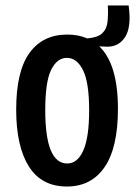

<svg xmlns="http://www.w3.org/2000/svg" viewBox="-20 -667 499 700"><path d="M224 13Q131 13 85 -60.5Q39 -134 39 -267Q39 -407 87.5 -474Q136 -541 225 -541Q266 -541 298 -527Q336 -530 352.5 -545.5Q369 -561 372 -587.5Q375 -614 373 -647H449Q460 -568 435.5 -531Q411 -494 365 -497L342 -498Q410 -433 410 -270Q410 -129 361.5 -58Q313 13 224 13ZM225 -71Q263 -71 284 -119Q305 -167 305 -265Q305 -367 282.5 -411.5Q260 -456 224 -456Q188 -456 166.5 -412.5Q145 -369 145 -265Q145 -71 225 -71Z"/></svg>

Font: Bricolage Grotesque 12pt Condensed Medium
Style: Regular
Weight: 500
Width: 3
Designer: Mathieu Triay
Foundry: Atelier Triay
Version: Version 1.001; ttfautohint (v1.8.4.7-5d5b);gftools[0.9.33.de